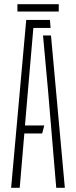

<svg xmlns="http://www.w3.org/2000/svg" viewBox="-20 -895 362 915"><path d="M33 0 105 -800H218L221 -762H139L113 -461L99 -297H191L181 -259H96L74 0ZM248 0 209 -463 185 -726H223L289 0ZM63 -875H260V-840H63Z"/></svg>

Font: Big Shoulders Stencil Text Thin Thin
Style: Regular
Weight: 250
Version: Version 2.001